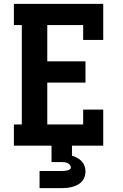

<svg xmlns="http://www.w3.org/2000/svg" viewBox="-20 -755 640 995"><path d="M52 0V-110H93V-625H52V-735H515V-548H411V-625H225V-437H423V-327H225V-110H411V-187H515V0ZM185 220V131H300Q307 131 314 130.5Q321 130 327.5 128.5Q334 127 340.5 123.5Q347 120 347 113Q347 106 342 99.5Q337 93 330 90Q323 87 315.5 86Q308 85 300 85H247V0H353V52Q367 56 380 63Q393 70 403 80.5Q413 91 418 105Q423 119 423 133Q423 147 418.5 161Q414 175 404.5 185.5Q395 196 382.5 202.5Q370 209 356 213Q342 217 328 218.5Q314 220 300 220Z"/></svg>

Font: Iosevka HT Extrabold Extended
Style: Regular
Weight: 800
Width: 7
Monospace: yes
Designer: Belleve Invis
Foundry: Belleve Invis
Version: Version 32.3.0; ttfautohint (v1.8.4)